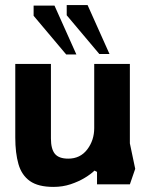

<svg xmlns="http://www.w3.org/2000/svg" viewBox="-20 -724 591 754"><path d="M190 10Q130 10 97.5 -13Q65 -36 52.5 -79.5Q40 -123 40 -184V-473H180V-180Q180 -139 195.5 -120Q211 -101 248 -101Q295 -101 322.5 -137Q350 -173 350 -221V-473H490V-161L511 -61L490 0H361V-49L351 -54Q338 -41 313.5 -26Q289 -11 257.5 -0.5Q226 10 190 10ZM280 -510 194 -702H112V-662L240 -510ZM410 -512 324 -704H242V-664L370 -512Z"/></svg>

Font: Rowdies Light
Style: Regular
Weight: 300
Designer: Jaikishan Patel
Version: Version 1.000; ttfautohint (v1.8.3)